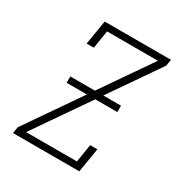

<svg xmlns="http://www.w3.org/2000/svg" viewBox="-171 -863 942 991"><g transform="rotate(30 300.0 -367.5)"><path d="M46 0 52 -38 507 -697H204L187 -590H144L168 -735H563L557 -697L102 -38H405L422 -145H465L441 0ZM458 -363H156V-401H458Z"/></g></svg>

Font: Iosevka Slab XLtEx
Style: Italic
Weight: 200
Width: 7
Italic angle: -9°
Monospace: yes
Designer: Belleve Invis
Foundry: Belleve Invis
Version: Version 11.1.0; ttfautohint (v1.8.3)